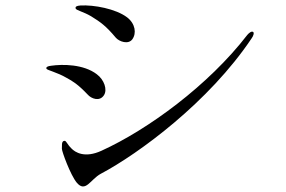

<svg xmlns="http://www.w3.org/2000/svg" viewBox="-20 -693 1040 698"><path d="M311 -634C345 -613 365 -599 401 -556C413 -542 446 -530 461 -550C477 -572 472 -607 442 -630C401 -661 321 -676 272 -673C259 -672 253 -669 255 -662C258 -655 282 -651 311 -634ZM166 -454C154 -453 146 -449 149 -443C151 -438 188 -430 222 -410C244 -398 263 -387 299 -349C311 -335 342 -322 358 -347C371 -367 359 -403 332 -423C284 -460 207 -460 166 -454ZM349 -145C288 -117 253 -139 239 -154C223 -170 221 -182 214 -181C202 -180 206 -161 205 -152C205 -142 236 -57 259 -29C291 9 309 -41 346 -61C484 -134 740 -322 895 -554C901 -562 905 -574 900 -577C894 -581 884 -572 879 -566C738 -383 518 -222 349 -145Z"/></svg>

Font: Shippori Mincho
Style: Regular
Weight: 400
Designer: Bonji Tadano  Ryoko NISHIZUKA  (kana & ideographs); Frank Grießhammer (Latin, Greek & Cyrillic); Wenlong ZHANG  (bopomof
Foundry: Adobe Systems Incorporated
Version: Version 1.003;PS 1.001;hotconv 16.6.54;makeotf.lib2.5.65590